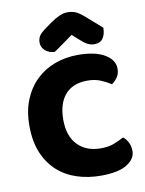

<svg xmlns="http://www.w3.org/2000/svg" viewBox="-95 -920 760 1004"><g transform="rotate(-10 285.5 -418.0)"><path d="M374 -484Q297 -484 256 -437Q215 -390 215 -304Q215 -217 260.5 -170Q306 -123 383 -123Q424 -123 452.5 -134Q481 -145 507 -159Q524 -145 533.5 -125.5Q543 -106 543 -80Q543 -39 497.5 -10.5Q452 18 359 18Q292 18 233 -1Q174 -20 130 -59.5Q86 -99 60.5 -159.5Q35 -220 35 -304Q35 -382 59.5 -441.5Q84 -501 126.5 -542Q169 -583 226 -604Q283 -625 348 -625Q440 -625 490.5 -595Q541 -565 541 -518Q541 -492 528 -473Q515 -454 498 -443Q472 -460 442.5 -472Q413 -484 374 -484ZM335 -734Q304 -711 280 -694.5Q256 -678 234 -662Q204 -662 183.5 -679.5Q163 -697 163 -723Q163 -743 172.5 -758Q182 -773 209 -792L245 -818Q270 -835 291.5 -844.5Q313 -854 333 -854Q360 -854 379 -845Q398 -836 424 -813L505 -742Q505 -708 490.5 -686.5Q476 -665 445 -665Q435 -665 426.5 -667Q418 -669 408 -674Q398 -679 386 -688.5Q374 -698 358 -713Z"/></g></svg>

Font: Baloo Bhai
Style: Regular
Weight: 400
Designer: Supriya Tembe, Noopur Datye and Ek Type
Foundry: Ek Type
Version: Version 1.443;PS 1.000;hotconv 16.6.51;makeotf.lib2.5.65220;